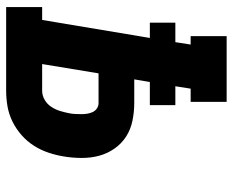

<svg xmlns="http://www.w3.org/2000/svg" viewBox="-88 -688 775 640"><g transform="rotate(90 300.0 -367.5)"><path d="M3 0V-120H46L106 -479H55V-564H120L128 -615H100V-735H319V-615H275L267 -564H330V-479H253L244 -427H323Q353 -427 382 -421Q411 -415 434.5 -400Q458 -385 474.5 -361.5Q491 -338 498.5 -310.5Q506 -283 506 -252.5Q506 -222 501 -192Q497 -167 488.5 -141.5Q480 -116 465.5 -93Q451 -70 430 -51.5Q409 -33 384.5 -21Q360 -9 334 -4.5Q308 0 282 0ZM282 -120Q298 -120 312.5 -128.5Q327 -137 336 -151Q345 -165 349.5 -180Q354 -195 357 -210Q359 -220 359.5 -230.5Q360 -241 360 -251Q360 -261 358.5 -270.5Q357 -280 353 -288.5Q349 -297 341 -302.5Q333 -308 323 -308H224L193 -120Z"/></g></svg>

Font: Iosevka Curly Slab HvExObl
Style: Regular
Weight: 900
Width: 7
Italic angle: -9°
Monospace: yes
Designer: Belleve Invis
Foundry: Belleve Invis
Version: Version 11.1.0; ttfautohint (v1.8.3)